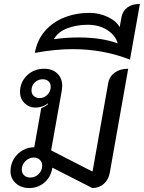

<svg xmlns="http://www.w3.org/2000/svg" viewBox="-20 -940 726 969"><path d="M33 -75Q33 -125 67.5 -160.5Q102 -196 153 -197L188 -394Q211 -403 223 -415L221 -418Q209 -408 192.5 -402.5Q176 -397 160 -397Q127 -397 104 -419.5Q81 -442 81 -475Q81 -525 116 -559Q151 -593 203 -593Q245 -593 269.5 -569Q294 -545 294 -506Q294 -500 292 -484L238 -181L447 -74L526 -520Q532 -554 559 -573.5Q586 -593 627 -593L534 -68Q528 -33 504 -12Q480 9 446 9L244 -94Q238 -49 205.5 -20Q173 9 127 9Q87 9 60 -15Q33 -39 33 -75ZM236 -502Q236 -519 225 -529.5Q214 -540 196 -540Q172 -540 155.5 -524Q139 -508 139 -483Q139 -466 150.5 -455.5Q162 -445 180 -445Q203 -445 219.5 -462Q236 -479 236 -502ZM193 -104Q193 -122 181 -133.5Q169 -145 151 -145Q127 -145 108.5 -127Q90 -109 90 -84Q90 -66 102 -55Q114 -44 133 -44Q158 -44 175.5 -62Q193 -80 193 -104Z M431 -875Q481 -875 524 -854.5Q567 -834 584 -803L593 -853Q599 -885 623 -902.5Q647 -920 686 -920L636 -639Q502 -692 346 -692Q259 -692 156 -673Q167 -737 206 -782.5Q245 -828 304 -851.5Q363 -875 431 -875ZM376 -751Q493 -751 574 -721Q563 -761 522 -788Q481 -815 422 -815Q368 -815 320.5 -797.5Q273 -780 252 -742Q313 -751 376 -751Z"/></svg>

Font: K2D
Style: Italic
Weight: 400
Italic angle: -10°
Designer: Katatrad Aksorn Co.,Ltd.
Foundry: Cadson Demak Co.,Ltd.
Version: Version 1.000; ttfautohint (v1.6)